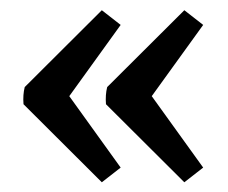

<svg xmlns="http://www.w3.org/2000/svg" viewBox="-20 -390 454 383"><path d="M183.1 -26.4 26.9 -182.1Q25.4 -200.7 29.3 -216.3L183.1 -369.6L220.7 -340.3L118.2 -198.2L220.7 -55.7ZM347.7 -26.4 191.4 -182.1Q189.9 -200.7 193.8 -216.3L347.7 -369.6L385.3 -340.3L282.7 -198.2L385.3 -55.7Z"/></svg>

Font: Markazi Text SemiBold
Style: Regular
Weight: 600
Designer: Borna Izadpanah (Arabic designer), Fiona Ross (Arabic design director) and Florian Runge (Latin designer)
Foundry: Borna Izadpanah and Florian Runge
Version: Version 1.001; ttfautohint (v1.8.3)